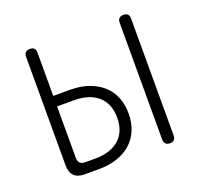

<svg xmlns="http://www.w3.org/2000/svg" viewBox="-102 -662 803 773"><g transform="rotate(-20 300.0 -275.0)"><path d="M124 -340H196Q240 -340 274.5 -328Q309 -316 334 -294Q359 -272 372 -240.5Q385 -209 385 -170Q385 -131 372 -99.5Q359 -68 334.5 -46Q310 -24 275 -12Q240 0 196 0H135Q105 0 90 -15Q75 -30 75 -60V-525Q75 -538 81.5 -544Q88 -550 100 -550Q112 -550 118 -544Q124 -538 124 -526ZM124 -75Q124 -60 131.5 -52.5Q139 -45 154 -45H196Q262 -45 299 -77.5Q336 -110 336 -170Q336 -230 299 -262.5Q262 -295 196 -295H124ZM525 -25Q525 -13 519 -6.5Q513 0 501 0Q489 0 482.5 -6.5Q476 -13 476 -25V-525Q476 -538 482.5 -544Q489 -550 501 -550Q513 -550 519 -544Q525 -538 525 -525Z"/></g></svg>

Font: Maple Mono NL Thin
Style: Regular
Weight: 250
Monospace: yes
Designer: subframe7536
Version: Version 7.000